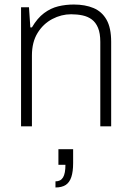

<svg xmlns="http://www.w3.org/2000/svg" viewBox="-20 -558 578 848"><path d="M73 0V-526H108L114 -437H121Q145 -478 174.5 -500Q204 -522 237 -530Q270 -538 306 -538Q356 -538 393 -522.5Q430 -507 450.5 -471Q471 -435 471 -373V0H423V-373Q423 -411 413 -435Q403 -459 385.5 -472Q368 -485 344.5 -490Q321 -495 294 -495Q251 -495 211 -474Q171 -453 146 -412.5Q121 -372 121 -313V0ZM225 270V243Q248 243 258.5 225.5Q269 208 269 170H238V101H303V162Q303 200 295 224Q287 248 270 259Q253 270 225 270Z"/></svg>

Font: Archivo Thin
Style: Regular
Weight: 250
Designer: Hector Gatti
Foundry: Omnibus-Type
Version: Version 2.001